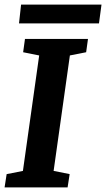

<svg xmlns="http://www.w3.org/2000/svg" viewBox="-25 -818 463 838"><path d="M-5 0 4 -58 75 -72 146 -576 76 -590 84 -648H359L351 -590L280 -576L209 -72L279 -58L270 0ZM58 -716 67 -798H418L407 -716Z"/></svg>

Font: Faustina
Style: Bold Italic
Weight: 700
Italic angle: -8°
Designer: Alfonso Garcia
Foundry: http://www.omnibus-type.com
Version: Version 1.200